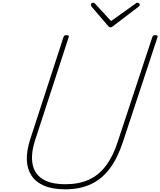

<svg xmlns="http://www.w3.org/2000/svg" viewBox="-20 -1392 1195 1431"><path d="M466 19Q371 19 308.5 -8Q246 -35 214 -84.5Q182 -134 180 -201.5Q178 -269 204 -350L453 -1115Q456 -1123 460.5 -1126.5Q465 -1130 477 -1130Q487 -1130 491 -1126.5Q495 -1123 492 -1115L242 -348Q210 -250 221.5 -175.5Q233 -101 293.5 -60Q354 -19 468 -19Q567 -19 641.5 -52.5Q716 -86 769.5 -157Q823 -228 858 -337L1115 -1115Q1118 -1123 1122.5 -1126.5Q1127 -1130 1139 -1130Q1159 -1130 1154 -1115L897 -337Q858 -216 799 -137Q740 -58 658 -19.5Q576 19 466 19ZM1005 -1372Q1011 -1372 1016.5 -1367Q1022 -1362 1022 -1357Q1022 -1353 1020.5 -1350Q1019 -1347 1014 -1343L821 -1196Q814 -1192 810.5 -1190Q807 -1188 803 -1188Q799 -1188 795.5 -1190Q792 -1192 788 -1196L662 -1343Q661 -1346 659 -1349.5Q657 -1353 657 -1356Q657 -1364 663 -1368Q669 -1372 674 -1372Q680 -1372 682.5 -1370Q685 -1368 688 -1365L808 -1235L987 -1363Q995 -1369 997.5 -1370.5Q1000 -1372 1005 -1372Z"/></svg>

Font: Playwrite CU Thin
Style: Regular
Weight: 250
Designer: Veronika Burian, José Scaglione
Foundry: TypeTogether
Version: Version 1.002